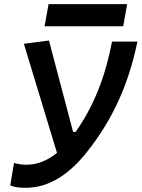

<svg xmlns="http://www.w3.org/2000/svg" viewBox="-20 -893 681 923"><path d="M104.5 9.8C223.1 9.8 319.8 -64 397 -161.1C519 -314 597.2 -482.9 640.6 -692.9H518.6C487.3 -529.3 432.6 -384.3 343.3 -258.8H331.5L215.3 -698.2L94.7 -682.6L253.9 -158.2C211.4 -123.5 162.1 -101.1 108.4 -101.1C77.6 -101.1 63 -105.5 47.4 -109.9L29.3 -1.5C49.3 7.3 75.2 9.8 104.5 9.8ZM194.3 -766.6H572.3L591.3 -873H213.4Z"/></svg>

Font: Cascadia Code SemiBold
Style: Italic
Weight: 600
Italic angle: -10°
Monospace: yes
Designer: Aaron Bell
Foundry: Saja Typeworks
Version: Version 2404.023